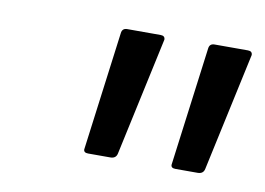

<svg xmlns="http://www.w3.org/2000/svg" viewBox="-40 -789 470 340"><g transform="rotate(10 195.0 -619.5)"><path d="M175 -505H135Q127 -505 127 -511L155 -725Q156 -734 165 -734H225Q233 -734 233 -727L187 -514Q185 -505 175 -505ZM332 -505H292Q284 -505 284 -511L312 -725Q313 -734 322 -734H382Q390 -734 390 -727L344 -514Q342 -505 332 -505Z"/></g></svg>

Font: YamahaIndonesia935. App
Style: Italic
Weight: 400
Italic angle: -10°
Designer: Dalton Maag Ltd
Foundry: Dalton Maag Ltd
Version: Version 1.002; January 01, 2024; Regular/Italic